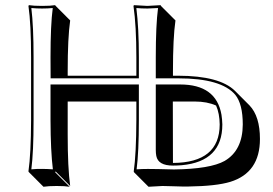

<svg xmlns="http://www.w3.org/2000/svg" viewBox="-20 -668 1062 748"><path d="M612.8 56.6Q612.8 56.6 558.6 59.6L502 2.9L501 0Q510.7 -68.4 511.2 -200.2V-272.5H243.7V-143.6Q243.7 -14.6 253.4 56.6L196.8 0L194.8 2.9L251.5 59.6Q233.4 56.6 200.7 56.6Q168.5 56.6 149.4 59.6L92.8 2.9L90.8 0Q100.6 -68.4 101.1 -200.2V-444.8Q101.1 -573.7 90.8 -645L92.8 -647.9Q110.8 -645 144 -645Q176.8 -645 194.8 -647.9L196.8 -645L253.4 -588.4Q243.7 -521.5 243.7 -388.7V-373H511.2V-444.8Q511.2 -566.9 500 -645L502 -647.9Q503.9 -647.9 554.2 -645Q554.2 -645 606 -647.9L606.9 -645L663.6 -588.4Q653.8 -521.5 653.8 -388.7V-373H674.8Q835.9 -372.6 895.5 -314L952.1 -257.3Q992.7 -214.8 992.7 -126.5Q992.7 4.9 877 40.5Q822.3 57.1 714.4 58.6Q693.8 59.1 653.3 57.6Q625 56.6 612.8 56.6ZM821.8 -256.8Q787.1 -272.5 738.8 -272.5H653.3L653.8 -33.2Q835.4 -34.2 835.9 -183.1Q835.4 -226.1 821.8 -256.8ZM586.9 -338.9H682.1Q822.3 -338.9 842.8 -221.2Q845.7 -202.6 846.2 -183.1Q846.2 -39.1 688.5 -24.4Q671.4 -22.9 653.8 -22.9Q596.2 -22.9 588.9 -60.5Q586.9 -70.3 586.9 -84ZM556.2 -9.8Q568.8 -9.8 597.7 -9.3Q637.7 -7.8 657.7 -7.8Q799.3 -9.8 855 -41Q925.3 -82 925.8 -183.1Q925.8 -262.7 896.5 -298.8Q842.3 -362.8 674.8 -362.8H586.9V-444.8Q586.9 -570.3 595.7 -636.7Q576.2 -635.3 554.2 -634.8Q530.3 -634.8 511.2 -636.7Q521 -559.6 521 -444.8V-362.8H177.2L176.8 -444.8Q176.8 -570.8 185.5 -636.7Q165 -634.8 144 -634.8Q122.6 -634.8 102.1 -636.7Q110.8 -565.9 110.8 -444.8V-200.2Q110.8 -75.7 102.1 -8.3Q123 -10.3 144 -10Q165 -9.8 186 -8.3Q177.2 -79.1 176.8 -200.2V-338.9H521V-200.2Q521 -75.7 512.2 -8.3Q532.7 -9.8 556.2 -9.8Z"/></svg>

Font: Linux Biolinum Shadow O
Style: Regular
Weight: 400
Designer: Philipp H. Poll
Foundry: Philipp H. Poll
Version: Version 1.0.4